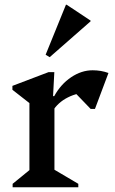

<svg xmlns="http://www.w3.org/2000/svg" viewBox="-20 -795 489 815"><path d="M33.6 0V-14.7L120.9 -86L104.9 -58V-389.5L147.9 -323.8L32.7 -413.9V-430.5L185.8 -488.7H210.6L205.2 -387H211.1V-56.3L196 -83.4L312.4 -14.7V0ZM202.8 -322.3 196.1 -387H210.2Q238.2 -437.9 282.2 -467.3Q326.2 -496.7 373.2 -496.7Q408.9 -496.7 440.4 -485.2L383.1 -332.7H364.7L272.9 -428L361.3 -402.8Q310.1 -402.8 267.9 -381.4Q225.6 -360.1 202.8 -322.3ZM190.9 -552.3 173.7 -562.7 259.9 -774.9H263L364.5 -707.6V-704.5Z"/></svg>

Font: Platypi Light
Style: Regular
Weight: 300
Designer: David Sargent
Foundry: Bolt Cutter Type
Version: Version 1.200